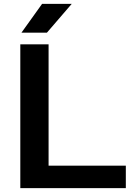

<svg xmlns="http://www.w3.org/2000/svg" viewBox="-20 -968 676 988"><path d="M84.5 0V-740H230V-115.5H627.5V0ZM90.5 -800 196.5 -948H349L221.5 -800Z"/></svg>

Font: Encode Sans SC Expanded SemiBold
Style: Regular
Weight: 600
Width: 7
Designer: Multiple Designers
Foundry: Impallari Type
Version: Version 3.002